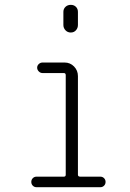

<svg xmlns="http://www.w3.org/2000/svg" viewBox="-20 -780 540 800"><path d="M244.1 -730.5Q244.1 -743.2 252.9 -751.5Q261.7 -759.8 274.9 -759.8Q288.1 -759.8 296.4 -751.5Q304.7 -743.2 304.7 -730.5V-675.8Q304.7 -663.1 296.4 -653.8Q288.1 -644.5 274.9 -644.5Q261.7 -644.5 252.9 -653.8Q244.1 -663.1 244.1 -675.8ZM131.8 0Q123 0 116.7 -6.3Q110.4 -12.7 110.4 -22Q110.4 -31.2 116.7 -37.6Q123 -43.9 131.8 -43.9H246.1Q253.9 -43.9 253.9 -51.8V-466.8Q253.9 -475.6 246.1 -475.6H157.2Q148.4 -475.6 141.6 -482.4Q134.8 -489.3 134.8 -498Q134.8 -506.8 141.6 -513.2Q148.4 -519.5 157.2 -519.5H249Q272.5 -519.5 288.6 -502.9Q304.7 -486.3 304.7 -462.9V-51.8Q304.7 -43.9 314.5 -43.9H398.4Q407.2 -43.9 413.6 -37.6Q419.9 -31.2 419.9 -22Q419.9 -12.7 413.6 -6.3Q407.2 0 398.4 0Z"/></svg>

Font: Rounded Mgen+ 1m light
Style: Regular
Weight: 200
Designer: [Source Han Sans]
Ryoko NISHIZUKA  (kana & ideographs); Paul D. Hunt (Latin, Greek & Cyrillic); Wenlong ZHANG  (bopomofo
Version: Version 1.059.20150602